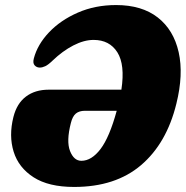

<svg xmlns="http://www.w3.org/2000/svg" viewBox="-20 -730 735 760"><path d="M33 -266.5Q46.5 -320.5 82.8 -347.8Q119 -375 172.5 -375H460.5Q475.5 -474 444.5 -523Q413.5 -572 350.5 -572Q312.5 -572 270 -550Q227.5 -528 188 -490Q171 -473.5 159.2 -468Q147.5 -462.5 137.5 -462.5Q125 -462.5 117 -471.5Q109 -480.5 114 -499Q128.5 -554 174 -602Q219.5 -650 288 -680Q356.5 -710 439.5 -710Q541.5 -710 604.5 -660.8Q667.5 -611.5 687.2 -523.5Q707 -435.5 678 -319Q639.5 -162.5 538.2 -76.2Q437 10 273.5 10Q172.5 10 113 -28.2Q53.5 -66.5 34 -129.5Q14.5 -192.5 33 -266.5ZM302 -93.5Q342.5 -93.5 378 -140.2Q413.5 -187 442 -291.5H316.5Q293.5 -291.5 280.2 -280.5Q267 -269.5 260.5 -243Q242 -171 257.2 -132.2Q272.5 -93.5 302 -93.5Z"/></svg>

Font: Fraunces 144pt SuperSoft Black
Style: Italic
Weight: 900
Italic angle: -16°
Version: Version 1.000;[b76b70a41]